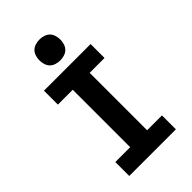

<svg xmlns="http://www.w3.org/2000/svg" viewBox="-285 -1073 1170 1170"><g transform="rotate(-45 300.0 -487.5)"><path d="M99 0V-120H227V-615H99V-735H501V-615H373V-120H501V0ZM300 -795Q282 -795 264 -800.5Q246 -806 233.5 -818.5Q221 -831 215.5 -849Q210 -867 210 -885Q210 -903 215.5 -921Q221 -939 233.5 -951.5Q246 -964 264 -969.5Q282 -975 300 -975Q318 -975 336 -969.5Q354 -964 366.5 -951.5Q379 -939 384.5 -921Q390 -903 390 -885Q390 -867 384.5 -849Q379 -831 366.5 -818.5Q354 -806 336 -800.5Q318 -795 300 -795Z"/></g></svg>

Font: Iosevka Slab Heavy Extended
Style: Regular
Weight: 900
Width: 7
Monospace: yes
Designer: Belleve Invis
Foundry: Belleve Invis
Version: Version 11.1.0; ttfautohint (v1.8.3)